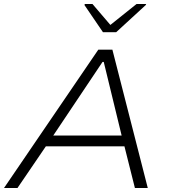

<svg xmlns="http://www.w3.org/2000/svg" viewBox="-33 -935 850 955"><path d="M-13 0 456 -688H526L702 0H638L586 -207H195L54 0ZM232 -261H572L483 -627H477ZM479 -775 387 -910 389 -915H427L516 -811L646 -915H694L692 -910L545 -775Z"/></svg>

Font: Saira Expanded Light
Style: Italic
Weight: 300
Width: 7
Italic angle: -12°
Designer: Hector Gatti with collaboration of the Omnibus-Type team
Foundry: Omnibus-Type
Version: Version 1.101